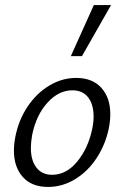

<svg xmlns="http://www.w3.org/2000/svg" viewBox="-20 -731 491 759"><path d="M35 -136Q35 -162 41 -192Q54 -257 89 -309.5Q124 -362 174.5 -392.5Q225 -423 281 -423Q345 -423 380.5 -384Q416 -345 416 -280Q416 -253 410 -223Q397 -160 362.5 -107Q328 -54 277.5 -23Q227 8 170 8Q105 8 70 -31.5Q35 -71 35 -136ZM344 -219Q350 -246 350 -270Q350 -318 328.5 -346Q307 -374 266 -374Q212 -374 167.5 -325Q123 -276 107 -197Q102 -167 102 -146Q102 -97 124 -68.5Q146 -40 186 -40Q242 -40 285 -92Q328 -144 344 -219ZM351 -711H419L304 -509H260Z"/></svg>

Font: LXGW Bright GB
Style: Italic
Weight: 400
Italic angle: -12°
Designer: Christian Thalmann (Catharsis Fonts)
Foundry: LXGW / Christian Thalmann (Catharsis Fonts) / Fontworks Inc.
Version: Version 5.510